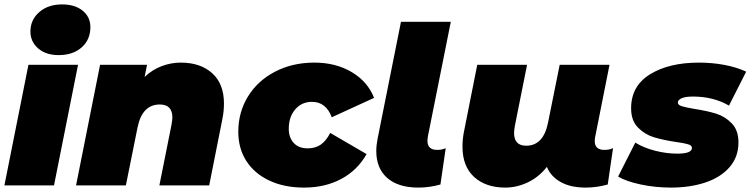

<svg xmlns="http://www.w3.org/2000/svg" viewBox="-25 -841 3406 871"><path d="M104 -547H329L220 0H-5ZM113 -698Q113 -751 153 -786Q193 -821 257 -821Q315 -821 350 -792.5Q385 -764 385 -718Q385 -661 345.5 -626Q306 -591 241 -591Q183 -591 148 -621.5Q113 -652 113 -698Z M991 -371Q991 -337 984 -302L924 0H698L753 -275Q757 -299 757 -308Q757 -367 700 -367Q620 -367 599 -263L546 0H320L429 -547H642L631 -492Q666 -525 708.5 -541Q751 -557 795 -557Q884 -557 937.5 -509Q991 -461 991 -371Z M1056 -243Q1056 -332 1100 -403.5Q1144 -475 1223 -516Q1302 -557 1401 -557Q1498 -557 1570.5 -514Q1643 -471 1672 -397L1480 -309Q1454 -379 1390 -379Q1344 -379 1314.5 -345Q1285 -311 1285 -257Q1285 -217 1307.5 -192.5Q1330 -168 1371 -168Q1405 -168 1429.5 -184.5Q1454 -201 1473 -238L1638 -142Q1597 -69 1523.5 -29.5Q1450 10 1354 10Q1265 10 1197.5 -21.5Q1130 -53 1093 -110Q1056 -167 1056 -243Z M1682 -156Q1682 -182 1688 -212L1794 -742H2020L1916 -222Q1914 -208 1914 -203Q1914 -161 1958 -161Q1981 -161 1997 -169L1973 -4Q1923 10 1873 10Q1782 10 1732 -33.5Q1682 -77 1682 -156Z M2756 -169 2732 -4Q2682 10 2632 10Q2563 10 2518 -15.5Q2473 -41 2456 -84Q2419 -37 2369 -13.5Q2319 10 2267 10Q2179 10 2126 -38Q2073 -86 2073 -176Q2073 -210 2080 -245L2140 -547H2366L2311 -272Q2307 -248 2307 -238Q2307 -180 2362 -180Q2440 -180 2461 -284L2514 -547H2740L2674 -215Q2673 -210 2673 -201Q2673 -161 2717 -161Q2740 -161 2756 -169Z M2779 -40 2857 -194Q2896 -170 2947.5 -157Q2999 -144 3047 -144Q3114 -144 3114 -170Q3114 -181 3096.5 -186.5Q3079 -192 3041 -197Q2982 -206 2941 -218.5Q2900 -231 2869 -262.5Q2838 -294 2838 -350Q2838 -451 2924 -504Q3010 -557 3146 -557Q3206 -557 3261.5 -546.5Q3317 -536 3360 -516L3282 -362Q3211 -403 3119 -403Q3083 -403 3066.5 -395Q3050 -387 3050 -376Q3050 -365 3067 -359.5Q3084 -354 3125 -347Q3183 -338 3223.5 -325.5Q3264 -313 3294.5 -281.5Q3325 -250 3325 -195Q3325 -129 3284.5 -82.5Q3244 -36 3174.5 -13Q3105 10 3019 10Q2948 10 2882 -4Q2816 -18 2779 -40Z"/></svg>

Font: Montserrat Alternates Black
Style: Italic
Weight: 900
Italic angle: -11.3°
Designer: Julieta Ulanovsky
Foundry: Julieta Ulanovsky
Version: Version 7.200